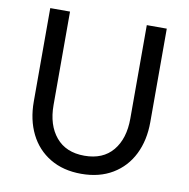

<svg xmlns="http://www.w3.org/2000/svg" viewBox="-82 -807 883 899"><g transform="rotate(10 359.5 -357.5)"><path d="M85 -283V-727H179V-283Q179 -188 226.5 -131Q274 -74 362 -74Q450 -74 497 -130.5Q544 -187 544 -283V-727H639V-283Q639 -196 606 -129.5Q573 -63 510.5 -25.5Q448 12 362 12Q276 12 213.5 -25.5Q151 -63 118 -129.5Q85 -196 85 -283Z"/></g></svg>

Font: SUITE SemiBold
Style: Regular
Weight: 600
Designer: Sun
Foundry: Sun
Version: Version 2.040